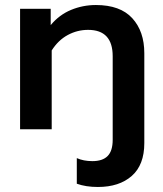

<svg xmlns="http://www.w3.org/2000/svg" viewBox="-20 -515 650 765"><path d="M286 217V115Q313 127 348 127Q389 127 409 106.5Q429 86 429 42V-291Q429 -396 331 -396Q288 -396 250 -375.5Q212 -355 186 -314V0H60V-480H182V-415Q216 -456 263 -475.5Q310 -495 362 -495Q459 -495 507 -442.5Q555 -390 555 -303V55Q555 142 505 186Q455 230 370 230Q322 230 286 217Z"/></svg>

Font: Prompt Medium
Style: Regular
Weight: 500
Designer: Katatrad Team
Foundry: CadsonDemak
Version: Version 1.000